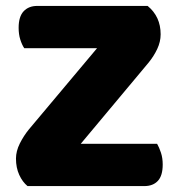

<svg xmlns="http://www.w3.org/2000/svg" viewBox="-20 -629 600 649"><path d="M73 0Q56 -14 45 -38Q34 -62 34 -93Q34 -118 47 -144Q60 -170 78 -192L308 -466H62Q54 -478 48.5 -495.5Q43 -513 43 -535Q43 -573 60 -591Q77 -609 106 -609H479Q523 -573 523 -513Q523 -488 511.5 -463.5Q500 -439 482 -417L253 -143H511Q518 -131 524 -113Q530 -95 530 -73Q530 -35 513.5 -17.5Q497 0 468 0H73Z"/></svg>

Font: Baloo Thambi 2 ExtraBold
Style: Regular
Weight: 800
Designer: Aadarsh Rajan and Ek Type
Foundry: Ek Type
Version: Version 1.640;hotconv 1.0.111;makeotfexe 2.5.65597; ttfautoh